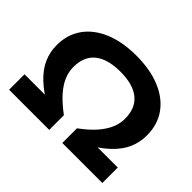

<svg xmlns="http://www.w3.org/2000/svg" viewBox="-149 -960 1204 1204"><g transform="rotate(45 453.5 -358.0)"><path d="M40 0V-137H275L282 -98Q202 -144 151.5 -192Q101 -240 77 -293.5Q53 -347 53 -409Q53 -503 102 -572Q151 -641 241 -678.5Q331 -716 454 -716Q577 -716 667 -678.5Q757 -641 805.5 -572Q854 -503 854 -409Q854 -347 830.5 -293.5Q807 -240 757 -192Q707 -144 625 -98L632 -137H867V0H512V-130Q575 -176 612 -219Q649 -262 666 -303Q683 -344 683 -385Q683 -479 624.5 -526.5Q566 -574 454 -574Q342 -574 283 -527Q224 -480 224 -385Q224 -344 241 -303Q258 -262 296 -219Q334 -176 396 -130V0Z"/></g></svg>

Font: Nunito Sans 7pt SemiExpanded ExtraBold
Style: Regular
Weight: 800
Width: 6
Designer: Vernon Adams
Foundry: Vernon Adams
Version: Version 3.101;gftools[0.9.27]